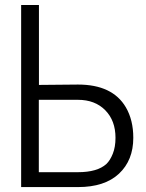

<svg xmlns="http://www.w3.org/2000/svg" viewBox="-20 -760 595 780"><path d="M137.7 -60.5H296.9Q375.5 -60.5 412.1 -93.8Q427.2 -107.9 438.2 -135.3Q449.2 -162.6 449.2 -200.2Q449.2 -270 407.5 -312.3Q365.7 -354.5 296.9 -354.5H137.7ZM296.9 -416.5Q437 -416.5 491.2 -324.2Q521.5 -272.5 521.5 -200.2Q521.5 -108.9 463.4 -54.4Q405.3 0 296.9 0H65.9V-739.7H138.2V-415Z"/></svg>

Font: News Cycle
Style: Regular
Weight: 500
Version: Version 0.5.2